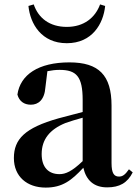

<svg xmlns="http://www.w3.org/2000/svg" viewBox="-20 -835 625 871"><path d="M109 -808C117 -727 168 -639 283 -639C398 -639 449 -727 457 -808L434 -815C412 -755 361 -713 283 -713C205 -713 154 -753 133 -815ZM466 15C522 15 558 -5 582 -53L565 -67C547 -41 535 -34 520 -34C498 -34 486 -48 486 -95V-356C486 -494 428 -552 295 -552C154 -552 72 -496 59 -406C67 -376 89 -360 120 -360C154 -360 182 -382 186 -439L195 -512C215 -516 232 -518 250 -518C327 -518 355 -488 355 -381V-327L245 -298C93 -255 43 -204 43 -118C43 -34 103 16 187 16C263 16 304 -16 358 -74C371 -18 405 15 466 15ZM355 -104C306 -57 277 -45 250 -45C201 -45 169 -75 169 -136C169 -203 206 -248 277 -277C297 -284 325 -293 355 -301Z"/></svg>

Font: Noto Serif SC
Style: Bold
Weight: 700
Designer: Ryoko NISHIZUKA 西塚涼子 (kana & ideographs); Frank Grießhammer (Latin, Greek & Cyrillic); Wenlong ZHANG 张文龙 (bopomofo); San
Foundry: Adobe
Version: Version 2.001;hotconv 1.1.0;makeotfexe 2.6.0